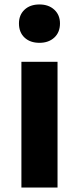

<svg xmlns="http://www.w3.org/2000/svg" viewBox="-20 -841 353 861"><path d="M76 0V-564H238V0ZM157 -649Q115 -649 90 -672.5Q65 -696 65 -736Q65 -774 90 -797.5Q115 -821 157 -821Q198 -821 223.5 -797.5Q249 -774 249 -736Q249 -696 223.5 -672.5Q198 -649 157 -649Z"/></svg>

Font: Noto Sans KR Thin ExtraBold
Style: Regular
Weight: 800
Version: Version 2.004-H2;hotconv 1.0.118;makeotfexe 2.5.65603